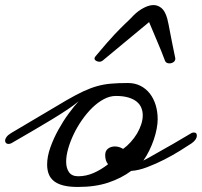

<svg xmlns="http://www.w3.org/2000/svg" viewBox="-44 -723 793 754"><path d="M458.5 -397Q486.3 -397 508.1 -385.7Q529.8 -374.5 544.7 -355.2Q559.6 -335.9 567.4 -310.1Q575.2 -284.2 575.2 -254.9Q575.2 -237.8 571.3 -217.3Q567.4 -196.8 560.1 -175Q552.7 -153.3 542.2 -131.8Q531.7 -110.4 519 -92.3Q528.3 -97.2 541.5 -104.5Q554.7 -111.8 569.6 -120.4Q584.5 -128.9 600.8 -138.2Q617.2 -147.5 632.8 -156.2L708.5 -200.7Q711.9 -202.6 717.8 -202.6Q729 -202.6 729 -190.9Q729 -174.8 708.5 -160.2Q690.9 -148.4 662.6 -130.9Q634.3 -113.3 601.3 -96.4Q568.4 -79.6 534.4 -66.7Q500.5 -53.7 471.2 -51.8Q433.1 -23.4 381.8 -6.1Q330.6 11.2 262.2 11.2Q228.5 11.2 205.3 5.4Q182.1 -0.5 168 -11.7Q153.8 -22.9 147.5 -39.3Q141.1 -55.7 141.1 -77.1Q141.1 -108.4 153.8 -144Q166.5 -179.7 185.3 -213.6Q204.1 -247.6 225.6 -276.9Q247.1 -306.2 264.6 -325.2Q249 -311.5 220.5 -292.5Q191.9 -273.4 156 -251.7Q120.1 -230 79.8 -206.5Q39.6 -183.1 0 -160.2Q-5.9 -157.7 -10.7 -157.7Q-17.1 -157.7 -20.5 -161.4Q-23.9 -165 -23.9 -170.9Q-23.9 -177.7 -18.3 -185.3Q-12.7 -192.9 0 -200.7Q74.2 -244.1 126.5 -275.6Q178.7 -307.1 216.8 -329.1Q254.9 -351.1 283.2 -364.3Q311.5 -377.4 337.6 -384.8Q363.8 -392.1 392.1 -394.5Q420.4 -397 458.5 -397ZM263.2 -30.8Q293.9 -30.8 323.2 -43.5Q352.5 -56.2 380.4 -78.1Q374 -85.4 371.6 -94.7Q369.1 -104 369.1 -113.8Q369.1 -130.9 380.4 -139.4Q391.6 -147.9 407.2 -147.9Q423.8 -147.9 439.5 -138.2Q455.1 -149.4 469.2 -165Q483.4 -180.7 493.9 -198.2Q504.4 -215.8 510.5 -234.4Q516.6 -252.9 516.6 -270.5Q516.6 -285.6 511 -299.6Q505.4 -313.5 492.9 -323.7Q480.5 -334 460.2 -340.1Q439.9 -346.2 411.1 -346.2Q387.2 -346.2 363.5 -333.5Q339.8 -320.8 318.1 -299.6Q296.4 -278.3 277.6 -251.2Q258.8 -224.1 245.1 -195.3Q231.4 -166.5 223.6 -138.7Q215.8 -110.8 215.8 -87.9Q215.8 -62.5 227.1 -46.6Q238.3 -30.8 263.2 -30.8ZM612.8 -649.9Q615.2 -640.6 617.7 -628.4Q620.1 -616.2 623.5 -598.4Q627 -580.6 631.8 -555.7Q636.7 -530.8 644 -496.1Q644 -495.1 644.3 -494.6Q644.5 -494.1 644.5 -493.2Q644.5 -483.9 637.2 -479Q629.9 -474.1 621.1 -474.1Q615.2 -474.1 610.6 -476.6Q606 -479 604 -484.4Q589.8 -522.5 573.5 -560.3Q557.1 -598.1 541.5 -636.2Q495.6 -598.1 450.7 -561Q405.8 -523.9 358.4 -484.4Q353 -480.5 346.7 -480.5Q339.8 -480.5 333.5 -484.1Q327.1 -487.8 327.1 -493.7Q327.1 -497.1 331.5 -502.4Q356 -531.7 374.3 -552.7Q392.6 -573.7 406.2 -588.1Q419.9 -602.5 429.7 -612.3Q439.5 -622.1 446.8 -629.2Q454.1 -636.2 460.2 -641.8Q466.3 -647.5 472.7 -654.3Q480 -662.6 489.7 -671.1Q499.5 -679.7 511 -686.8Q522.5 -693.8 534.7 -698.5Q546.9 -703.1 558.6 -703.1Q575.7 -703.1 590.1 -691.4Q604.5 -679.7 612.8 -649.9Z"/></svg>

Font: Meddon
Style: Regular
Weight: 400
Designer: Vernon Adams
Foundry: Vernon Adams
Version: Version 1.000